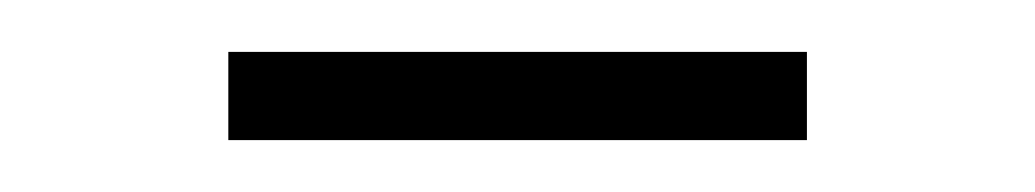

<svg xmlns="http://www.w3.org/2000/svg" viewBox="-20 -338 399 74"><path d="M68 -318V-284H291V-318Z"/></svg>

Font: Montserrat arm ExtraLight
Style: Regular
Weight: 275
Designer: Julieta Ulanovsky
Foundry: Julieta Ulanovsky
Version: Version 6.000;PS 006.000;hotconv 1.0.88;makeotf.lib2.5.64775